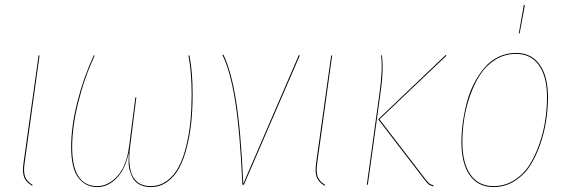

<svg xmlns="http://www.w3.org/2000/svg" viewBox="-20 -739 2268 768"><path d="M138.2 -517.1 78.6 -87.9Q73.2 -52.7 80.1 -33Q86.9 -13.2 110.4 0.5L108.4 3.9Q83.5 -10.7 76.2 -30.8Q68.8 -50.8 74.2 -87.9L134.3 -517.1Z M368.7 9.3Q321.3 9.3 293 -28.6Q264.6 -66.4 264.6 -151.4Q264.6 -232.4 289.1 -330.1Q313.5 -427.7 355 -517.1H358.9Q317.4 -427.7 293 -329.3Q268.6 -231 268.6 -151.4Q268.6 5.4 368.7 5.4Q413.6 5.4 450.2 -35.4Q486.8 -76.2 496.6 -155.3L521.5 -349.1L525.4 -349.6L500.5 -153.3Q480.5 5.4 582.5 5.4Q619.6 5.4 648.7 -16.4Q677.7 -38.1 695.8 -73.2Q713.9 -108.4 725.6 -157.5Q737.3 -206.5 741.9 -256.3Q746.6 -306.2 746.6 -361.3Q746.6 -448.7 733.9 -517.1H737.8Q750.5 -452.6 750.5 -362.3Q750.5 -305.7 745.6 -254.9Q740.7 -204.1 728.8 -154.8Q716.8 -105.5 698.2 -69.8Q679.7 -34.2 650.1 -12.5Q620.6 9.3 582.5 9.3Q558.6 9.3 540.8 0.5Q522.9 -8.3 513.9 -22.7Q504.9 -37.1 499.5 -55.2Q494.1 -73.2 494.4 -92Q494.6 -110.8 495.1 -128.4Q481.4 -62.5 446.8 -26.6Q412.1 9.3 368.7 9.3Z M873.5 -520.5Q903.8 -459 923.6 -340.1Q943.4 -221.2 953.1 -3.9L1175.3 -518.6L1179.2 -517.1L955.6 0H949.7Q939.5 -219.2 919.9 -338.6Q900.4 -458 869.6 -519Z M1308.6 -517.1 1249 -87.9Q1243.7 -52.7 1250.5 -33Q1257.3 -13.2 1280.8 0.5L1278.8 3.9Q1253.9 -10.7 1246.6 -30.8Q1239.3 -50.8 1244.6 -87.9L1304.7 -517.1Z M1712.4 6.3Q1700.2 3.4 1693.8 -2.2Q1687.5 -7.8 1675.3 -23.9L1492.7 -261.7L1762.7 -519L1766.1 -516.6L1498 -261.7L1678.7 -26.4Q1690.9 -10.7 1696.8 -5.6Q1702.6 -0.5 1714.4 2.4ZM1447.3 0 1497.1 -359.9Q1511.7 -460.4 1504.4 -517.6H1507.8Q1515.6 -459 1501 -359.4L1451.2 0Z M2075.2 -718.8H2079.6L2058.6 -605.5H2055.2ZM1954.1 9.3Q1892.1 9.3 1858.9 -38.1Q1825.7 -85.4 1825.7 -170.4Q1825.7 -208 1831.1 -247.6Q1836.4 -287.1 1846.9 -327.6Q1857.4 -368.2 1875.5 -403.8Q1893.6 -439.5 1917 -467.3Q1940.4 -495.1 1973.1 -511.2Q2005.9 -527.3 2043.9 -527.3Q2105.5 -527.3 2138.7 -480.7Q2171.9 -434.1 2171.9 -349.6Q2171.9 -304.7 2164.8 -257.6Q2157.7 -210.4 2141.1 -162.1Q2124.5 -113.8 2100.3 -76.2Q2076.2 -38.6 2038.1 -14.6Q2000 9.3 1954.1 9.3ZM1954.1 5.4Q1999.5 5.4 2036.9 -18.3Q2074.2 -42 2097.9 -79.3Q2121.6 -116.7 2137.9 -164.6Q2154.3 -212.4 2161.1 -258.8Q2168 -305.2 2168 -349.6Q2168 -432.6 2135.7 -478Q2103.5 -523.4 2043.9 -523.4Q1999 -523.4 1961.9 -500.5Q1924.8 -477.5 1900.9 -440.7Q1877 -403.8 1860.4 -356.4Q1843.8 -309.1 1836.7 -262.5Q1829.6 -215.8 1829.6 -170.4Q1829.6 -86.9 1861.8 -40.8Q1894 5.4 1954.1 5.4Z"/></svg>

Font: Fira Sans Compressed Four
Style: Italic
Weight: 100
Width: 3
Italic angle: -8°
Designer: Carrois Corporate & Edenspiekermann AG
Foundry: Carrois Corporate GbR & Edenspiekermann AG
Version: Version 4.203;PS 004.203;hotconv 1.0.88;makeotf.lib2.5.64775